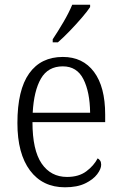

<svg xmlns="http://www.w3.org/2000/svg" viewBox="-20 -786 515 816"><path d="M256 10Q161 10 107.5 -61.5Q54 -133 54 -263Q54 -404 104 -474Q154 -544 247 -544Q332 -544 379.5 -480.5Q427 -417 427 -299V-267H118Q118 -148 157 -91Q196 -34 265 -34Q315 -34 347 -58Q379 -82 395 -113Q401 -110 405.5 -103.5Q410 -97 410 -86Q410 -68 393 -45.5Q376 -23 342 -6.5Q308 10 256 10ZM363 -307Q362 -395 334.5 -449.5Q307 -504 247 -504Q184 -504 154 -452Q124 -400 119 -307ZM204 -619Q226 -652 249.5 -692Q273 -732 287 -766H363V-756Q352 -739 328 -711Q304 -683 276.5 -654.5Q249 -626 226 -606H204Z"/></svg>

Font: Noto Serif Lao SemiCondensed Light
Style: Regular
Weight: 300
Width: 4
Designer: Monotype Design Team
Foundry: Monotype Imaging Inc.
Version: Version 2.003; ttfautohint (v1.8.4.7-5d5b)